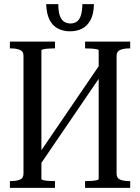

<svg xmlns="http://www.w3.org/2000/svg" viewBox="-20 -912 680 932"><path d="M145 -130 460 -592 495 -582 180 -120ZM28 0V-33H33Q59 -33 76.5 -40Q94 -47 94 -69V-642Q94 -663 76.5 -670Q59 -677 34 -677H28V-710H247V-677H240Q227 -677 213.5 -676Q200 -675 190.5 -673Q181 -671 181 -667V-43Q181 -40 190.5 -37.5Q200 -35 213.5 -34Q227 -33 240 -33H247V0ZM393 0V-33H399Q413 -33 427 -34Q441 -35 450 -37.5Q459 -40 459 -43V-668Q459 -671 449.5 -673Q440 -675 426.5 -676Q413 -677 399 -677H393V-710H612V-677H607Q582 -677 564 -670Q546 -663 546 -641V-68Q546 -47 563.5 -40Q581 -33 606 -33H612V0ZM320 -760Q288 -760 262 -773Q236 -786 221 -815Q206 -844 204 -892H263Q263 -856 270.5 -835.5Q278 -815 291.5 -806.5Q305 -798 322 -798Q339 -798 352 -806.5Q365 -815 372 -835.5Q379 -856 380 -892H436Q435 -844 419.5 -815Q404 -786 378.5 -773Q353 -760 320 -760Z"/></svg>

Font: Roboto Serif 120pt ExtraCondensed
Style: Regular
Weight: 400
Width: 2
Designer: Greg Gazdowicz
Foundry: Commercial Type
Version: Version 1.008